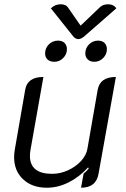

<svg xmlns="http://www.w3.org/2000/svg" viewBox="-20 -869 590 898"><path d="M441 -57Q430 9 359 9L371 -57Q382 -65 395 -81L392 -86Q351 -41 301 -16Q251 9 199 9Q130 9 88 -30.5Q46 -70 46 -134Q46 -150 49 -168L98 -450Q108 -509 183 -509L123 -170Q120 -154 120 -140Q120 -56 224 -56Q262 -56 298 -72.5Q334 -89 359 -116Q384 -143 389 -174L437 -450Q443 -480 464 -494.5Q485 -509 522 -509ZM446 -834Q461 -849 485 -849Q512 -849 524 -830L372 -697Q357 -686 346 -686Q335 -686 324 -697L218 -830Q237 -849 264 -849Q288 -849 298 -834L357 -749ZM191 -619Q191 -644 208.5 -661.5Q226 -679 252 -679Q271 -679 282 -668Q293 -657 293 -639Q293 -615 275.5 -597.5Q258 -580 234 -580Q214 -580 202.5 -590.5Q191 -601 191 -619ZM379 -619Q379 -644 396.5 -661.5Q414 -679 439 -679Q458 -679 469 -668Q480 -657 480 -639Q480 -615 462.5 -597.5Q445 -580 421 -580Q402 -580 390.5 -591Q379 -602 379 -619Z"/></svg>

Font: K2D Light
Style: Italic
Weight: 300
Italic angle: -10°
Designer: Katatrad Aksorn Co.,Ltd.
Foundry: Cadson Demak Co.,Ltd.
Version: Version 1.000; ttfautohint (v1.6)